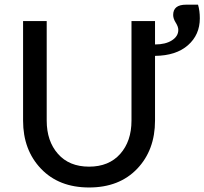

<svg xmlns="http://www.w3.org/2000/svg" viewBox="-20 -809 891 837"><path d="M851.1 -729Q851.1 -657.2 799.3 -611.8Q747.6 -566.4 655.8 -565.4V-283.2Q655.8 -154.8 577.9 -73.2Q500 8.3 368.2 8.3Q236.8 8.3 158.7 -73.5Q80.6 -155.3 80.6 -283.2V-717.3H183.6V-283.2Q183.6 -193.8 232.7 -138.2Q281.7 -82.5 368.2 -82.5Q454.6 -82.5 503.9 -137.9Q553.2 -193.4 553.2 -283.2V-717.3H655.8V-615.2Q701.7 -615.2 729.5 -633.1Q757.3 -650.9 757.3 -678.7Q757.3 -692.4 746.1 -710.2Q734.9 -728 734.9 -743.7Q734.9 -788.6 791 -788.6H843.3Q851.1 -762.2 851.1 -729Z"/></svg>

Font: Lato-Medium
Style: Regular
Weight: 500
Designer: Lukasz Dziedzic
Foundry: tyPoland Lukasz Dziedzic
Version: Version 2.006; 2014-01-15